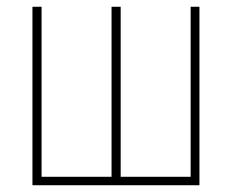

<svg xmlns="http://www.w3.org/2000/svg" viewBox="-20 -548 687 568"><path d="M544 -528V-25H337V-528H310V-25H103V-528H76V0H570V-528Z"/></svg>

Font: Noto Sans Display SemiCondensed Thin
Style: Regular
Weight: 250
Width: 4
Designer: Monotype Design team
Foundry: Monotype Imaging Inc.
Version: 1.000